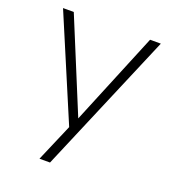

<svg xmlns="http://www.w3.org/2000/svg" viewBox="-124 -582 769 856"><g transform="rotate(20 260.5 -153.5)"><path d="M160 180 242 -11V16L29 -487H80L268 -31H254L442 -487H493L210 180Z"/></g></svg>

Font: Nunito Sans 10pt ExtraLight
Style: Regular
Weight: 250
Designer: Vernon Adams
Foundry: Vernon Adams
Version: Version 3.101;gftools[0.9.27]